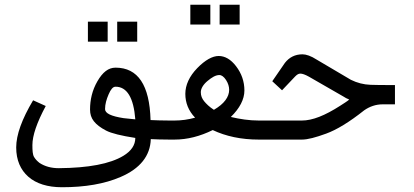

<svg xmlns="http://www.w3.org/2000/svg" viewBox="-20 -586 1736 806"><path d="M432 -411V-495H349V-411ZM556 -411V-495H472V-411ZM172 -141 119 -165C72 -86 48 -20 48 33C48 86 66 127 99 156C132 185 180 200 240 200C337 200 419 186 486 157C568 122 611 68 613 -2C634 -1 659 0 693 0V-80C662 -80 635 -81 612 -82C608 -229 559 -302 465 -302C435 -302 411 -283 389 -245C367 -207 358 -167 358 -126C358 -107 363 -91 374 -77C385 -63 402 -50 425 -38C448 -26 490 -16 548 -7C548 23 531 48 498 68C442 102 351 119 227 120C196 120 169 113 146 98C136 90 129 83 123 73C117 63 116 46 116 23C116 -17 135 -72 172 -141ZM548 -85C532 -87 514 -88 499 -90C447 -98 421 -110 421 -128C421 -149 427 -169 436 -190C445 -211 454 -222 465 -222C513 -222 541 -176 548 -85Z M863 -483V-566H779V-483ZM986 -483V-566H902V-483ZM878 -125C859 -137 846 -150 837 -161C828 -172 823 -184 823 -199C823 -214 833 -231 851 -246C869 -261 885 -271 901 -271C910 -271 920 -264 929 -250C938 -236 942 -222 942 -209C942 -179 921 -150 878 -125ZM949 -95C986 -131 1006 -169 1006 -206C1006 -244 994 -278 971 -308C949 -337 924 -351 898 -351C872 -351 841 -334 808 -300C775 -266 758 -229 758 -192C758 -155 771 -121 799 -92C770 -84 742 -80 712 -80H661V-6C671 -3 681 0 691 0H712C767 0 820 -14 873 -40C928 -14 992 0 1067 0V-80C1026 -80 987 -86 949 -95Z M1638 -148V-229H1608C1586 -229 1563 -229 1535 -230C1507 -231 1479 -238 1453 -251L1309 -336C1286 -351 1265 -358 1250 -358C1218 -358 1194 -345 1176 -322L1123 -245L1164 -207L1219 -265C1227 -273 1233 -277 1241 -277C1249 -277 1261 -273 1277 -264L1423 -180C1426 -178 1429 -176 1433 -174C1437 -172 1443 -170 1446 -168C1437 -160 1423 -152 1408 -142C1344 -101 1292 -80 1247 -80H1035V-6C1045 -3 1055 0 1065 0H1247C1272 0 1305 -9 1349 -25C1393 -41 1446 -73 1509 -123C1532 -139 1558 -148 1586 -148Z"/></svg>

Font: Iranian Sans 
Style: Regular
Weight: 400
Designer: Hooman Mehr, Hadi Navid in Neviseh Pardaz Co. Ltd. (http://nevisa.com)
Foundry: http://font-store.ir
Version: 5.0.0 build 1/7/1393